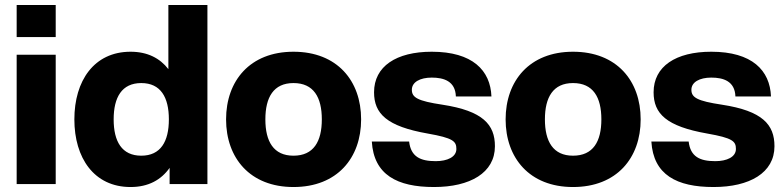

<svg xmlns="http://www.w3.org/2000/svg" viewBox="-20 -740 3150 772"><path d="M47 0H204V-520H47ZM47 -591H204V-720H47Z M814 0V-720H657V-462C623 -506 573 -532 505 -532C358 -532 279 -415 279 -260C279 -105 358 12 505 12C577 12 628 -17 662 -65V0ZM437 -260C437 -349 470 -406 548 -406C626 -406 659 -349 659 -260C659 -171 626 -114 548 -114C470 -114 437 -171 437 -260Z M1160 12C1336 12 1432 -105 1432 -260C1432 -415 1336 -532 1160 -532C985 -532 889 -415 889 -260C889 -105 985 12 1160 12ZM1047 -260C1047 -349 1080 -406 1160 -406C1241 -406 1274 -349 1274 -260C1274 -171 1241 -114 1160 -114C1080 -114 1047 -171 1047 -260Z M1725 12C1870 12 1970 -45 1970 -152C1970 -239 1922 -294 1759 -319C1659 -334 1636 -348 1636 -379C1636 -410 1669 -428 1716 -428C1764 -428 1811 -414 1813 -352H1956C1952 -457 1880 -532 1716 -532C1573 -532 1484 -473 1484 -369C1484 -283 1535 -232 1700 -203C1802 -185 1815 -172 1815 -141C1815 -109 1779 -92 1732 -92C1670 -92 1632 -110 1625 -171H1475C1483 -37 1577 12 1725 12Z M2284 12C2460 12 2556 -105 2556 -260C2556 -415 2460 -532 2284 -532C2109 -532 2013 -415 2013 -260C2013 -105 2109 12 2284 12ZM2171 -260C2171 -349 2204 -406 2284 -406C2365 -406 2398 -349 2398 -260C2398 -171 2365 -114 2284 -114C2204 -114 2171 -171 2171 -260Z M2849 12C2994 12 3094 -45 3094 -152C3094 -239 3046 -294 2883 -319C2783 -334 2760 -348 2760 -379C2760 -410 2793 -428 2840 -428C2888 -428 2935 -414 2937 -352H3080C3076 -457 3004 -532 2840 -532C2697 -532 2608 -473 2608 -369C2608 -283 2659 -232 2824 -203C2926 -185 2939 -172 2939 -141C2939 -109 2903 -92 2856 -92C2794 -92 2756 -110 2749 -171H2599C2607 -37 2701 12 2849 12Z"/></svg>

Font: Aspekta 750
Style: Regular
Weight: 750
Designer: Ivo Dolenc
Version: Version 2.000